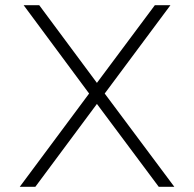

<svg xmlns="http://www.w3.org/2000/svg" viewBox="-20 -719 747 739"><path d="M323 -359 71 -699H131L353 -400L576 -699H636L383 -359L651 0H591L353 -319L116 0H56Z"/></svg>

Font: Prompt ExtraLight
Style: Regular
Weight: 275
Designer: Katatrad Team
Foundry: CadsonDemak
Version: Version 1.001